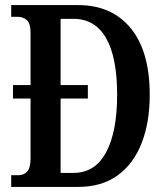

<svg xmlns="http://www.w3.org/2000/svg" viewBox="-20 -734 652 754"><path d="M24 0V-46H52Q74 -46 87 -60.5Q100 -75 100 -113V-347H31V-400H100V-604Q100 -642 85.5 -655Q71 -668 48 -668H24V-714H287Q419 -714 493.5 -623Q568 -532 568 -362Q568 -253 536 -171.5Q504 -90 441.5 -45Q379 0 287 0ZM269 -55Q353 -55 396.5 -135.5Q440 -216 440 -362Q440 -509 396.5 -584.5Q353 -660 269 -660H218V-400H325V-347H218V-55Z"/></svg>

Font: Noto Serif Thai ExtraCondensed SemiBold
Style: Regular
Weight: 600
Width: 2
Designer: Monotype Design Team
Foundry: Monotype Imaging Inc.
Version: Version 2.001; ttfautohint (v1.8.4.7-5d5b)